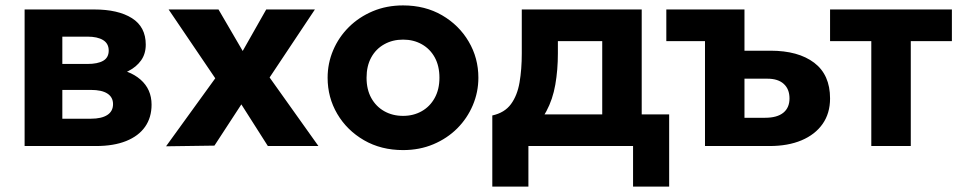

<svg xmlns="http://www.w3.org/2000/svg" viewBox="-20 -540 3563 710"><path d="M71 0V-505H328Q417 -505 468 -472.8Q519 -440.5 519 -375Q519 -341 501.8 -316.8Q484.5 -292.5 455.2 -277.5Q426 -262.5 389 -256.5L387 -289Q458.5 -281.5 499.5 -245.8Q540.5 -210 540.5 -153Q540.5 -105.5 516.5 -71.2Q492.5 -37 446.5 -18.5Q400.5 0 335 0ZM210.5 -101H316Q355.5 -101 376.8 -114.8Q398 -128.5 398 -155Q398 -180.5 377.2 -194Q356.5 -207.5 316 -207.5H196V-303.5H303.5Q341 -303.5 361.5 -315.2Q382 -327 382 -353Q382 -379 361.2 -391.8Q340.5 -404.5 303.5 -404.5H210.5Z M594 1 776 -250.5 603.5 -505H788L877.5 -351.5L964.5 -505H1144.5L977 -253.5L1157.5 0H970.5L872.5 -154L773 -1.5Z M1470.5 15Q1389 15 1326 -21.5Q1263 -58 1227.2 -118.8Q1191.5 -179.5 1191.5 -252.5Q1191.5 -306 1212 -354.2Q1232.5 -402.5 1270 -439.8Q1307.5 -477 1358.5 -498.5Q1409.5 -520 1470.5 -520Q1552 -520 1614.8 -483.5Q1677.5 -447 1713.2 -386.2Q1749 -325.5 1749 -252.5Q1749 -199.5 1728.5 -151Q1708 -102.5 1670.8 -65.2Q1633.5 -28 1582.5 -6.5Q1531.5 15 1470.5 15ZM1470.5 -111.5Q1509 -111.5 1539.5 -128.8Q1570 -146 1587.5 -177.8Q1605 -209.5 1605 -252.5Q1605 -296 1587.8 -327.5Q1570.5 -359 1540 -376.2Q1509.5 -393.5 1470.5 -393.5Q1431.5 -393.5 1400.8 -376.2Q1370 -359 1352.8 -327.5Q1335.5 -296 1335.5 -252.5Q1335.5 -209 1353 -177.5Q1370.5 -146 1401 -128.8Q1431.5 -111.5 1470.5 -111.5Z M2207 0V-388H2043V-342.5Q2043 -281.5 2033.5 -227Q2024 -172.5 2000.5 -128.8Q1977 -85 1935.8 -54.8Q1894.5 -24.5 1830.5 -12L1800.5 -113Q1846 -123 1869.5 -155Q1893 -187 1901.2 -235.2Q1909.5 -283.5 1909.5 -342.5V-505H2353V0ZM1800.5 150V-113L1880.5 -106.5L1903.5 -117H2454.5V150H2321V0H1934V150Z M2587 0V-505H2733V-104.5H2809.5Q2853.5 -104.5 2876.5 -123Q2899.5 -141.5 2899.5 -176Q2899.5 -210.5 2878.2 -229.8Q2857 -249 2818 -249H2717V-352.5H2829.5Q2932 -352.5 2990.8 -308Q3049.5 -263.5 3049.5 -176Q3049.5 -121 3022 -81.8Q2994.5 -42.5 2944.2 -21.2Q2894 0 2826 0ZM2444 -388V-505H2733L2587 -388Z M3202 0V-388H3049.5V-505H3500V-388H3348V0Z"/></svg>

Font: Geologica Roman SemiBold
Style: Regular
Weight: 600
Designer: Sindre Bremnes, Frode Helland
Foundry: Monokrom Skriftforlag AS
Version: Version 1.010;gftools[0.9.28]